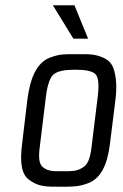

<svg xmlns="http://www.w3.org/2000/svg" viewBox="-20 -700 466 730"><path d="M419 -321C423 -353 423 -380 420 -402C414 -445 404 -467 372 -481C339 -495 320 -494 273 -494C226 -494 207 -495 170 -481C120 -462 95 -405 84 -321L64 -153C55 -82 61 -35 94 -14C128 10 154 10 211 10C257 10 278 10 314 -3C363 -21 388 -72 398 -153ZM328 -140C323 -100 315 -74 293 -62C269 -48 254 -49 218 -49C183 -49 167 -48 146 -62C128 -74 126 -100 131 -140L155 -336C161 -381 171 -408 186 -419C201 -430 227 -435 266 -435C304 -435 330 -430 342 -419C354 -408 357 -381 352 -336ZM315 -553 263 -680H181L259 -553Z"/></svg>

Font: Gamestation Condensed
Style: Italic
Weight: 400
Width: 3
Designer: Jonas Hecksher
Foundry: Jonas Hecksher, Playtypeª, e-types AS
Version: Version 1.003